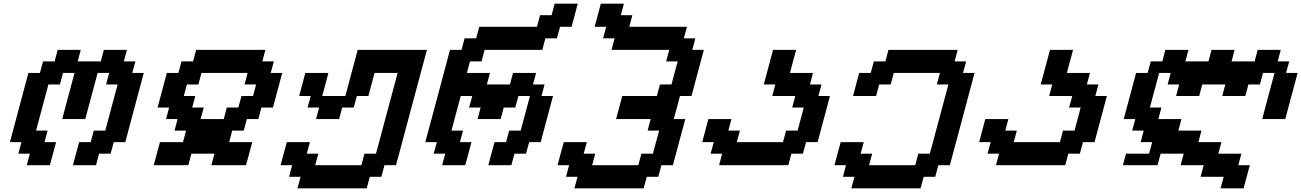

<svg xmlns="http://www.w3.org/2000/svg" viewBox="-20 -895 7049 1040"><path d="M375 0H500L516.6 -62.5H579.1L596.2 -125H658.7Q675.3 -187.5 708.7 -312.5Q742.2 -437.5 758.8 -500H696.3L713.4 -562.5H650.9L667.5 -625H542.5L525.9 -562.5H400.9L417.5 -625H292.5L275.9 -562.5H213.4L196.3 -500H133.8Q117.2 -437.5 83.7 -312.5Q50.3 -187.5 33.7 -125H96.2L79.1 -62.5H141.6L125 0H250Q255.9 -21 267.1 -62.5Q278.3 -104 283.7 -125H221.2L237.8 -187.5H175.3Q186.5 -229 208.7 -312.3Q231 -395.5 242.2 -437.5H304.7L321.3 -500H383.8Q372.6 -458 350.3 -375Q328.1 -292 316.9 -250H441.9Q453.1 -292 475.3 -375Q497.6 -458 508.8 -500H571.3L554.7 -437.5H617.2Q606 -396 583.7 -312.5Q561.5 -229 550.3 -187.5H487.8L471.2 -125H408.7Q402.8 -104 391.6 -62.5Q380.4 -21 375 0Z M1125 0H1312.5Q1318.4 -21 1329.6 -62.5Q1340.8 -104 1346.2 -125H1221.2L1237.8 -187.5H1300.3L1316.9 -250H1379.4L1396 -312.5H1458.5L1508.8 -500H1446.3L1463.4 -562.5H1400.9L1417.5 -625H1042.5L1025.9 -562.5H963.4L946.3 -500H883.8L833.5 -312.5H896L879.4 -250H941.9L925.3 -187.5H987.8L971.2 -125H846.2Q840.8 -104 829.6 -62.5Q818.4 -21 812.5 0H1000L1016.6 -62.5H1141.6ZM1191.9 -250H1066.9L1083.5 -312.5H1021L1038.1 -375H975.6L992.2 -437.5H1054.7L1071.3 -500H1321.3L1304.7 -437.5H1367.2L1350.6 -375H1288.1L1271 -312.5H1208.5Z M1591.3 125H1966.3L1983.4 62.5H2045.9L2062.5 0H2125Q2152.8 -104 2208.7 -312.3Q2264.6 -520.5 2292.5 -625H1917.5Q1906.2 -583.5 1884 -500Q1861.8 -416.5 1850.6 -375H1725.6Q1731.4 -396 1742.4 -437.5Q1753.4 -479 1758.8 -500H1633.8Q1628.4 -479 1617.2 -437.5Q1606 -396 1600.6 -375H1663.1L1646 -312.5H1708.5L1691.9 -250H1816.9L1833.5 -312.5H1896L1913.1 -375H1975.6Q1981 -395.5 1991.9 -437.3Q2002.9 -479 2008.8 -500H2133.8L2016.6 -62.5H1954.1L1937.5 0H1687.5L1704.1 -62.5H1641.6L1658.7 -125H1533.7Q1527.8 -104 1516.6 -62.5Q1505.4 -21 1500 0H1562.5L1545.9 62.5H1608.4Z M2625 0H2750L2766.6 -62.5H2829.1L2846.2 -125H2908.7Q2919.9 -166.5 2942.1 -249.8Q2964.4 -333 2975.6 -375H2913.1L2929.7 -437.5H2867.2L2883.8 -500H2758.8L2742.2 -437.5H2617.2L2633.8 -500H2508.8L2525.9 -562.5H2588.4L2605 -625H2917.5L2934.1 -687.5H2996.6L3013.7 -750H3076.2Q3081.5 -770.5 3092.8 -812.5Q3104 -854.5 3109.4 -875H2984.4L2967.8 -812.5H2905.3L2888.7 -750H2576.2L2559.1 -687.5H2496.6L2480 -625H2417.5Q2395.5 -542 2350.8 -375Q2306.2 -208 2283.7 -125H2346.2L2329.1 -62.5H2391.6L2375 0H2500Q2505.9 -21 2517.1 -62.5Q2528.3 -104 2533.7 -125H2471.2L2487.8 -187.5H2425.3L2475.6 -375H2538.1L2521 -312.5H2583.5L2566.9 -250H2691.9L2708.5 -312.5H2771L2788.1 -375H2850.6L2800.3 -187.5H2737.8L2721.2 -125H2658.7Q2652.8 -104 2641.6 -62.5Q2630.4 -21 2625 0Z M3091.3 125H3466.3L3483.4 62.5H3545.9L3562.5 0H3625Q3636.2 -42 3658.4 -125.2Q3680.7 -208.5 3691.9 -250H3629.4Q3635.3 -270.5 3646.5 -312.3Q3657.7 -354 3663.1 -375H3725.6Q3736.8 -416.5 3759 -500Q3781.2 -583.5 3792.5 -625H3730L3746.6 -687.5H3684.1L3701.2 -750H3388.7L3405.3 -812.5H3342.8L3359.4 -875H3234.4Q3229 -854 3217.8 -812.5Q3206.5 -771 3201.2 -750H3263.7L3246.6 -687.5H3309.1L3292.5 -625H3605L3588.4 -562.5H3650.9Q3645 -542 3633.8 -500.2Q3622.6 -458.5 3617.2 -437.5H3554.7L3538.1 -375H3350.6Q3345.2 -354 3334 -312.3Q3322.8 -270.5 3316.9 -250H3504.4L3487.8 -187.5H3550.3Q3544.4 -166.5 3533.2 -124.8Q3522 -83 3516.6 -62.5H3454.1L3437.5 0H3187.5L3204.1 -62.5H3141.6L3158.7 -125H3033.7Q3027.8 -104 3016.6 -62.5Q3005.4 -21 3000 0H3062.5L3045.9 62.5H3108.4Z M3875 0H4250L4266.6 -62.5H4329.1L4346.2 -125H4408.7Q4419.9 -166.5 4442.1 -249.8Q4464.4 -333 4475.6 -375H4413.1L4429.7 -437.5H4367.2L4383.8 -500H4258.8Q4264.2 -520.5 4275.6 -562.3Q4287.1 -604 4292.5 -625H4167.5L4117.2 -437.5H4179.7L4163.1 -375H4288.1L4271 -312.5H4333.5Q4328.1 -291.5 4317.1 -249.8Q4306.2 -208 4300.3 -187.5H4237.8L4221.2 -125H3971.2L3987.8 -187.5H3925.3L3941.9 -250H3816.9Q3811.5 -229 3800.3 -187.3Q3789.1 -145.5 3783.7 -125H3846.2L3829.1 -62.5H3891.6Z M4591.3 125H4966.3L4983.4 62.5H5045.9L5062.5 0H5125Q5147.5 -83 5192.1 -250Q5236.8 -417 5258.8 -500H5196.3L5213.4 -562.5H5150.9L5167.5 -625H4792.5L4775.9 -562.5H4713.4L4696.3 -500H4633.8Q4628.4 -479 4617.2 -437.5Q4606 -396 4600.6 -375H4725.6L4742.2 -437.5H4804.7L4821.3 -500H5071.3L5054.7 -437.5H5117.2Q5100.6 -375 5066.9 -250Q5033.2 -125 5016.6 -62.5H4954.1L4937.5 0H4687.5L4704.1 -62.5H4641.6L4658.7 -125H4533.7Q4527.8 -104 4516.6 -62.5Q4505.4 -21 4500 0H4562.5L4545.9 62.5H4608.4Z M5375 0H5750L5766.6 -62.5H5829.1L5846.2 -125H5908.7Q5919.9 -166.5 5942.1 -249.8Q5964.4 -333 5975.6 -375H5913.1L5929.7 -437.5H5867.2L5883.8 -500H5758.8Q5764.2 -520.5 5775.6 -562.3Q5787.1 -604 5792.5 -625H5667.5L5617.2 -437.5H5679.7L5663.1 -375H5788.1L5771 -312.5H5833.5Q5828.1 -291.5 5817.1 -249.8Q5806.2 -208 5800.3 -187.5H5737.8L5721.2 -125H5471.2L5487.8 -187.5H5425.3L5441.9 -250H5316.9Q5311.5 -229 5300.3 -187.3Q5289.1 -145.5 5283.7 -125H5346.2L5329.1 -62.5H5391.6Z M6079.1 -62.5 6062.5 0H6250L6266.6 -62.5H6391.6L6375 0H6500L6483.4 62.5H6608.4L6591.3 125H6716.3Q6721.7 104 6732.9 62.5Q6744.1 21 6750 0H6687.5L6704.1 -62.5H6579.1L6596.2 -125H6471.2L6487.8 -187.5H6362.8L6379.4 -250H6254.4L6271 -312.5H6208.5L6258.8 -500H6321.3L6304.7 -437.5H6367.2L6350.6 -375H6475.6L6492.2 -437.5H6617.2L6600.6 -375H6725.6L6742.2 -437.5H6804.7L6821.3 -500H6883.8Q6872.6 -458.5 6850.3 -375.2Q6828.1 -292 6816.9 -250H6941.9Q6953.1 -292 6975.3 -375.2Q6997.6 -458.5 7008.8 -500H6946.3L6963.4 -562.5H6900.9L6917.5 -625H6792.5L6775.9 -562.5H6650.9L6667.5 -625H6542.5L6525.9 -562.5H6400.9L6417.5 -625H6292.5L6275.9 -562.5H6213.4L6196.3 -500H6133.8Q6122.6 -458 6100.3 -375Q6078.1 -292 6066.9 -250H6129.4L6112.8 -187.5H6175.3L6158.7 -125H6221.2L6204.1 -62.5Z"/></svg>

Font: Faithful 32x
Style: Oblique
Weight: 400
Foundry: Faithful Resource Pack
Version: Version 1.0; January 27, 2023